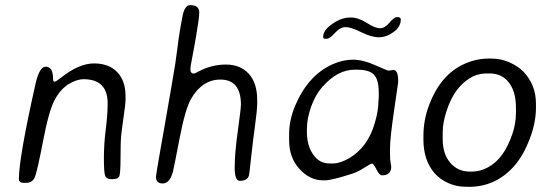

<svg xmlns="http://www.w3.org/2000/svg" viewBox="-20 -724 2128 749"><path d="M469.7 -335.9Q469.7 -318.4 462.6 -270.8Q455.6 -223.1 452.9 -197.3Q450.2 -171.4 450.2 -108.4Q450.2 -45.4 444.8 -35.2Q439.5 -24.9 416.7 -24.9Q394 -24.9 389.6 -39.8Q385.3 -54.7 385.3 -108.4Q385.3 -162.1 392.6 -219.5Q399.9 -276.9 399.9 -321.3Q399.9 -415 306.2 -415Q278.8 -415 247.3 -395.5Q215.8 -376 193.4 -334.7Q170.9 -293.5 147.7 -172.4Q124.5 -51.3 115 -31Q105.5 -10.7 81.5 -10.7H71.8Q53.7 -10.7 53.7 -25.4Q53.7 -108.4 118.7 -397.5Q133.8 -463.9 158.2 -463.9Q187 -463.9 187 -416.5Q187 -405.3 192.6 -405.3Q198.2 -405.3 217.8 -420.9Q288.1 -476.6 346.7 -476.6Q405.3 -476.6 437.5 -442.4Q469.7 -408.2 469.7 -349.6Z M919.9 -315.4Q919.9 -413.6 839.8 -413.6Q768.6 -413.6 725.1 -337.9Q702.6 -298.8 679.9 -180.9Q657.2 -63 654.3 -52.7Q641.6 -8.3 615 -8.3Q588.4 -8.3 588.4 -34.7Q588.4 -40 603 -124L608.4 -155.3Q611.3 -170.9 618.4 -211.7Q625.5 -252.4 637.7 -322.3L650.9 -398.4Q666 -483.4 672.6 -539.8Q679.2 -596.2 692.4 -662.6Q700.7 -704.1 721.7 -704.1Q757.3 -704.1 757.3 -675.3Q757.3 -654.8 745.4 -585.2Q733.4 -515.6 728 -489.7Q722.7 -463.9 722.7 -453.6Q722.7 -437 736.8 -437Q739.3 -437 755.9 -445.8Q805.7 -472.2 861.6 -472.2Q917.5 -472.2 950.4 -436.3Q983.4 -400.4 983.4 -333V-318.8Q983.4 -296.9 974.9 -234.6Q966.3 -172.4 959.5 -108.4Q952.6 -44.4 951.2 -39.6Q945.3 -18.6 915 -18.6Q895.5 -18.6 895.5 -71.5Q895.5 -124.5 907.7 -213.1Q919.9 -301.8 919.9 -315.4Z M1177.2 -219.7V-209Q1177.2 -156.7 1201.4 -121.6Q1225.6 -86.4 1264.6 -86.4H1280.8Q1308.6 -86.9 1344.7 -108.4Q1414.1 -150.4 1441.4 -241.7Q1456.5 -292 1456.5 -331.5L1457.5 -342.3V-363.3Q1457.5 -412.6 1439.2 -432.4Q1420.9 -452.1 1373 -452.1H1362.8Q1296.9 -452.1 1237.8 -385.3Q1209.5 -353 1193.4 -307.1Q1177.2 -261.2 1177.2 -219.7ZM1254.9 -572.8H1249Q1240.7 -572.8 1240.7 -578.6V-581.5Q1240.7 -609.9 1288.6 -638.7Q1316.9 -655.8 1347.4 -655.8Q1377.9 -655.8 1410.6 -634.8Q1443.4 -613.8 1462.4 -613.8Q1481.4 -613.8 1499.3 -635.5Q1517.1 -657.2 1528.8 -657.2H1531.7Q1543.5 -657.2 1543.5 -647.5Q1543.5 -619.6 1515.4 -599.1Q1487.3 -578.6 1458 -578.6Q1428.7 -578.6 1389.2 -598.4Q1349.6 -618.2 1328.4 -618.2Q1307.1 -618.2 1286.6 -595.5Q1266.1 -572.8 1254.9 -572.8ZM1533.2 -410.6V-402.3Q1533.2 -400.4 1517.3 -292.5Q1501.5 -184.6 1501.5 -146.5Q1501.5 -133.8 1501.5 -124.5Q1501.5 -106.4 1502 -102.5L1504.4 -85.4L1506.3 -74.2Q1506.3 -40 1470.2 -40Q1460 -40 1448.7 -63Q1437 -85.9 1431.6 -85.9Q1426.3 -85.9 1400.9 -69.6Q1375.5 -53.2 1354 -46.4Q1273.4 -20.5 1248.5 -20.5H1239.7Q1189 -20.5 1148.4 -64.7Q1107.9 -108.9 1107.9 -176.3V-204.1Q1108.4 -256.8 1131.8 -312.5Q1181.6 -429.2 1274.9 -472.2Q1316.9 -491.2 1356.4 -491.2Q1396 -491.2 1443.8 -469.7Q1491.7 -448.2 1496.6 -448.2L1513.7 -451.2Q1533.2 -451.2 1533.2 -410.6Z M1812 -54.7H1823.2Q1852.5 -54.7 1883.8 -71.3Q1945.8 -104 1979 -202.1Q1992.7 -243.2 1992.7 -283.7V-305.2Q1992.7 -366.2 1965.3 -401.9Q1938 -437.5 1889.6 -437.5H1878.4Q1842.8 -437.5 1812.5 -418.9Q1750.5 -380.9 1721.7 -290Q1707 -244.1 1707 -208.5V-180.7Q1707 -123 1736.6 -88.9Q1766.1 -54.7 1812 -54.7ZM2070.8 -318.8V-303.7Q2070.8 -245.6 2046.6 -182.4Q2022.5 -119.1 1988.3 -79.1Q1915.5 4.9 1809.1 4.9L1801.3 4.4H1793.5Q1760.3 4.4 1728.3 -10Q1696.3 -24.4 1675.3 -48.3Q1631.8 -98.6 1631.8 -179.7V-194.8Q1631.8 -255.9 1654.3 -315.4Q1697.8 -429.7 1786.1 -472.2Q1835 -495.6 1887.2 -495.6H1895Q1935.5 -495.6 1969.2 -480Q2002.9 -464.4 2022 -444.3Q2070.8 -393.1 2070.8 -318.8Z"/></svg>

Font: Averia Sans Libre Light
Style: Italic
Weight: 300
Italic angle: -8.5°
Version: Version 1.002